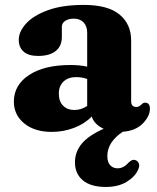

<svg xmlns="http://www.w3.org/2000/svg" viewBox="-20 -510 622 762"><path d="M35 -106.5Q35 -172.5 95.2 -212.2Q155.5 -252 259.5 -252Q297 -252 326 -245.5V-380Q326 -406 311.8 -421Q297.5 -436 272.5 -436Q251.5 -436 238.5 -427Q225.5 -418 225.5 -404V-363.5Q225.5 -327 201 -307.5Q176.5 -288 131.5 -288Q93 -288 73.8 -305Q54.5 -322 54.5 -352Q54.5 -384.5 83.5 -416.5Q112.5 -448.5 170 -469.5Q227.5 -490.5 313 -490.5Q408 -490.5 454.2 -452.5Q500.5 -414.5 500.5 -349V-108.5Q500.5 -85.5 521 -85.5Q529 -85.5 533.5 -88.8Q538 -92 542 -95.5Q544.5 -98.5 547.8 -100.5Q551 -102.5 555.5 -102.5Q575 -102.5 575 -78.5Q575 -49 546.8 -20Q518.5 9 467 13Q406 54 406 109Q406 134 417.5 146Q429 158 446.5 158Q470.5 158 489.5 136Q496.5 129.5 502.8 126.2Q509 123 517 125.5Q525.5 127.5 530.5 137.5Q535.5 147.5 528 163.5Q516 191.5 482.5 211.8Q449 232 400 232Q340.5 232 309 205.8Q277.5 179.5 277.5 134.5Q277.5 93 304.2 60.5Q331 28 391.5 1Q354.5 -15.5 344 -47.5Q316 -18.5 273.8 -2.5Q231.5 13.5 185.5 13.5Q117.5 13.5 76.2 -20.2Q35 -54 35 -106.5ZM213.5 -138.5Q213.5 -107.5 230.5 -90.5Q247.5 -73.5 274.5 -73.5Q302.5 -73.5 326 -89.5V-196.5Q305.5 -204 282.5 -204Q251 -204 232.2 -186.5Q213.5 -169 213.5 -138.5Z"/></svg>

Font: Fraunces 9pt Soft
Style: Bold
Weight: 700
Version: Version 1.000;[b76b70a41]